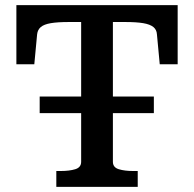

<svg xmlns="http://www.w3.org/2000/svg" viewBox="-20 -730 758 750"><path d="M135 -353H581V-288H135ZM297 -98V-644H249Q205 -644 178.5 -639.5Q152 -635 139.5 -624.5Q127 -614 125 -596L114 -479H44V-710H674V-479H604L593 -596Q592 -614 579 -624.5Q566 -635 539.5 -639.5Q513 -644 469 -644H421V-98Q421 -76 444 -69Q467 -62 500 -62H518V0H200V-62H217Q251 -62 274 -69Q297 -76 297 -98Z"/></svg>

Font: Roboto Serif Medium
Style: Regular
Weight: 500
Designer: Greg Gazdowicz
Foundry: Commercial Type
Version: Version 1.008